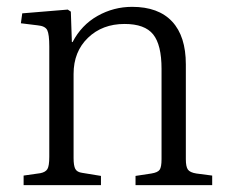

<svg xmlns="http://www.w3.org/2000/svg" viewBox="-20 -541 672 561"><path d="M49 0V-28L98 -35Q113 -38 118.5 -47Q124 -56 124 -83V-405Q124 -441 118 -453Q112 -465 90 -467L41 -473L45 -502L178 -513L187 -507L190 -418H192Q218 -468 265 -494.5Q312 -521 366 -521Q443 -521 483 -478Q523 -435 523 -353V-76Q523 -54 529 -45.5Q535 -37 554 -34L600 -28V0H376V-27L422 -34Q441 -37 446.5 -45Q452 -53 452 -76V-340Q452 -410 427.5 -440.5Q403 -471 344 -471Q279 -471 237 -430.5Q195 -390 195 -325V-79Q195 -57 200 -47.5Q205 -38 220 -36L275 -27V0Z"/></svg>

Font: Literata 36pt Light
Style: Regular
Weight: 300
Designer: Latin by Veronika Burian and Jose Scaglione. Greek by Irene Vlachou. Cyrillic by Vera Evstafieva.
Foundry: TypeTogether
Version: Version 3.002